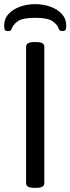

<svg xmlns="http://www.w3.org/2000/svg" viewBox="-29 -905 340 927"><path d="M137 2Q97 2 97 -20V-680Q97 -702 137 -702H145Q185 -702 185 -680V-20Q185 2 145 2ZM141 -885Q101 -885 67 -872.5Q33 -860 12 -837Q-9 -814 -9 -780Q-9 -765 -5 -760Q-1 -755 9 -755Q17 -755 21.5 -757.5Q26 -760 28 -767Q34 -786 57 -802.5Q80 -819 141 -819Q202 -819 225 -802.5Q248 -786 254 -767Q256 -760 261 -757.5Q266 -755 273 -755Q283 -755 287 -760Q291 -765 291 -780Q291 -814 270 -837Q249 -860 215 -872.5Q181 -885 141 -885Z"/></svg>

Font: Asap
Style: Regular
Weight: 400
Designer: Pablo Cosgaya
Foundry: Omnibus-Type
Version: Version 3.001